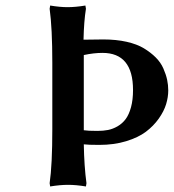

<svg xmlns="http://www.w3.org/2000/svg" viewBox="-20 -671 631 697"><path d="M169.9 -442.9Q169.9 -568.8 160.2 -639.2L162.1 -650.9Q197.8 -645 225.1 -645Q253.9 -645 290 -650.9L292 -639.2Q284.7 -594.2 283.2 -526.9Q313 -527.8 355 -527.8Q401.9 -527.8 439.7 -519.3Q477.5 -510.7 502.4 -495.6Q527.3 -480.5 545.4 -462.4Q563.5 -444.3 573 -422.6Q582.5 -400.9 586.7 -381.6Q590.8 -362.3 590.8 -342.8Q590.8 -318.4 583 -292.7Q575.2 -267.1 556.2 -240.2Q537.1 -213.4 509.5 -192.6Q481.9 -171.9 438 -158.4Q394 -145 340.8 -145Q299.3 -145 284.2 -147Q285.6 -66.9 293.9 -5.9L292 5.9Q255.9 0 227.1 0Q198.2 0 162.1 5.9L160.2 -5.9Q169.9 -72.3 169.9 -202.1ZM284.2 -471.2V-198.2Q298.3 -195.8 334 -195.8Q355 -195.8 372.3 -199.2Q389.6 -202.6 407 -212.6Q424.3 -222.7 436.3 -238.8Q448.2 -254.9 455.6 -281.7Q462.9 -308.6 462.9 -344.2Q462.9 -479 352.1 -479Q320.8 -479 284.2 -471.2Z"/></svg>

Font: Linear Smooth
Style: Bold
Weight: 700
Designer: Philipp H. Poll, Flanker
Foundry: Philipp H. Poll, reworked by Flanker
Version: Version 1.061 | FøM Fix